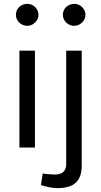

<svg xmlns="http://www.w3.org/2000/svg" viewBox="-20 -760 521 989"><path d="M80 0V-499H160V0ZM120 -627Q105 -627 91 -635Q77 -643 69.5 -656Q62 -669 62 -684Q62 -699 69.5 -712Q77 -725 91 -732.5Q105 -740 120 -740Q136 -740 149 -732.5Q162 -725 170 -712Q178 -699 178 -684Q178 -668 170 -655.5Q162 -643 149 -635Q136 -627 120 -627ZM275 209Q262 209 245.5 206.5Q229 204 211 199L191 193L200 134L218 136Q229 137 241.5 138Q254 139 263 139Q292 139 306.5 125.5Q321 112 321 85V-499H401V93Q401 152 371 180.5Q341 209 275 209ZM362 -627Q347 -627 333 -635Q319 -643 311.5 -656Q304 -669 304 -684Q304 -699 311.5 -712Q319 -725 333 -732.5Q347 -740 362 -740Q378 -740 391 -732.5Q404 -725 412 -712Q420 -699 420 -684Q420 -668 412 -655.5Q404 -643 391 -635Q378 -627 362 -627Z"/></svg>

Font: REM Light
Style: Regular
Weight: 300
Designer: Octavio Pardo
Foundry: Ashler Design
Version: Version 1.005;gftools[0.9.28]